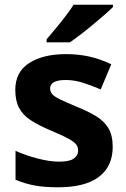

<svg xmlns="http://www.w3.org/2000/svg" viewBox="-20 -786 537 816"><path d="M459 -162Q459 -79 400.5 -34.5Q342 10 226 10Q169 10 128 2.5Q87 -5 46 -22V-145Q90 -125 141 -112Q192 -99 231 -99Q275 -99 293.5 -112Q312 -125 312 -146Q312 -160 304.5 -171Q297 -182 272 -196Q247 -210 194 -232Q143 -254 110 -275.5Q77 -297 61 -327.5Q45 -358 45 -404Q45 -480 104 -518Q163 -556 261 -556Q312 -556 358 -546Q404 -536 453 -513L408 -406Q368 -423 332 -434.5Q296 -446 259 -446Q226 -446 209.5 -437Q193 -428 193 -410Q193 -397 201.5 -386.5Q210 -376 234.5 -364Q259 -352 307 -332Q354 -313 388 -292.5Q422 -272 440.5 -241.5Q459 -211 459 -162ZM460 -756Q446 -742 423 -722Q400 -702 373.5 -680Q347 -658 321.5 -638.5Q296 -619 277 -606H178V-619Q194 -638 215.5 -663.5Q237 -689 258 -716.5Q279 -744 293 -766H460Z"/></svg>

Font: Noto Sans New Tai Lue
Style: Regular
Weight: 400
Designer: Monotype Design Team
Foundry: Monotype Imaging Inc.
Version: Version 2.003